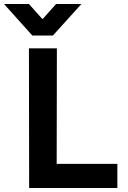

<svg xmlns="http://www.w3.org/2000/svg" viewBox="-88 -942 641 962"><path d="M196 -121H500V0H58L57 -700H197ZM-68 -922H57L123 -848H127L193 -922H320L177 -764H74Z"/></svg>

Font: Lopes Sans
Style: Bold
Weight: 700
Designer: Gabriel Lam, Diego Maldonado
Foundry: TypeRant, Foresti Design
Version: Version 4.000